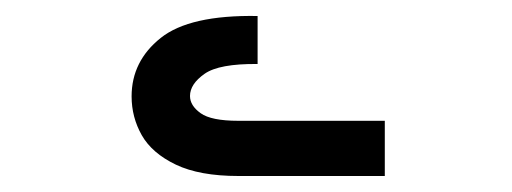

<svg xmlns="http://www.w3.org/2000/svg" viewBox="-20 -815 640 240"><path d="M217.5 -695Q217.5 -683 230.8 -673.5Q244 -664 278 -664H461V-595H278Q229.5 -595 199.8 -609.2Q170 -623.5 157.2 -646Q144.5 -668.5 144.5 -694.5Q144.5 -738.5 180.8 -767.5Q217 -796.5 302 -795V-735Q254 -735.5 235.8 -722.8Q217.5 -710 217.5 -695Z"/></svg>

Font: JuliaMono SemiBold
Style: Regular
Weight: 600
Monospace: yes
Designer: cormullion
Foundry: corm
Version: Version 0.055; ttfautohint (v1.8.4)